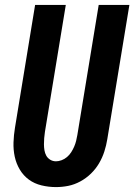

<svg xmlns="http://www.w3.org/2000/svg" viewBox="-20 -755 547 782"><path d="M208 7Q178 7 149 0Q120 -7 97.5 -23.5Q75 -40 60.5 -64.5Q46 -89 40 -117Q34 -145 35 -175Q36 -205 41 -235L123 -735H248L163 -218Q161 -205 160 -192.5Q159 -180 159 -167.5Q159 -155 161 -143Q163 -131 168.5 -121Q174 -111 184.5 -104.5Q195 -98 208 -98Q219 -98 231 -102.5Q243 -107 253 -115.5Q263 -124 270 -135Q277 -146 282 -157.5Q287 -169 290 -181Q293 -193 295 -205L382 -735H507L417 -188Q413 -163 405 -138Q397 -113 383.5 -90Q370 -67 350.5 -48Q331 -29 307 -16Q283 -3 258 2Q233 7 208 7Z"/></svg>

Font: Iosevka Term Curly XBd Obl
Style: Regular
Weight: 800
Italic angle: -9°
Designer: Belleve Invis
Foundry: Belleve Invis
Version: Version 32.3.0